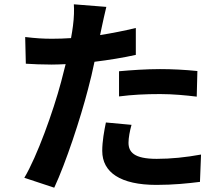

<svg xmlns="http://www.w3.org/2000/svg" viewBox="-20 -827 1040 892"><path d="M533 -379C595 -387 655 -390 724 -390C784 -390 845 -384 894 -378L897 -497C839 -503 779 -506 723 -506C659 -506 588 -501 533 -496ZM611 -697C557 -684 501 -673 445 -664L453 -702C458 -724 467 -768 474 -795L323 -807C325 -784 324 -744 319 -707C317 -691 314 -672 310 -650C280 -648 251 -647 222 -647C181 -647 148 -649 97 -655L100 -531C135 -529 172 -527 220 -527C240 -527 262 -528 285 -529C278 -501 271 -473 264 -447C227 -308 152 -100 93 -1L232 45C286 -71 353 -274 389 -413C400 -453 410 -497 419 -540C485 -548 552 -559 611 -572ZM472 -258C464 -219 455 -171 455 -126C455 -26 540 32 707 32C786 32 853 25 909 18L914 -109C843 -96 774 -89 708 -89C602 -89 577 -121 577 -164C577 -186 583 -219 591 -247Z"/></svg>

Font: Noto Sans CJK KR Bold
Style: Regular
Weight: 700
Designer: Ryoko NISHIZUKA (kana & ideographs); Paul D. Hunt (Latin, Greek & Cyrillic); Wenlong ZHANG (bopomofo); Sandoll Communica
Foundry: Adobe Systems Incorporated
Version: Version 1.004;PS 1.004;hotconv 1.0.82;makeotf.lib2.5.63406